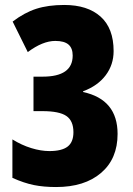

<svg xmlns="http://www.w3.org/2000/svg" viewBox="-20 -744 536 774"><path d="M315 -376V-373Q454 -343 454 -204Q454 -104 387.5 -47Q321 10 206 10Q156 10 116.5 2Q77 -6 30 -27V-182Q67 -159 106 -147Q145 -135 179 -135Q229 -135 252.5 -153Q276 -171 276 -211Q276 -257 247.5 -276.5Q219 -296 151 -296H115V-435H152Q273 -435 273 -520Q273 -550 256 -564.5Q239 -579 203 -579Q152 -579 92 -534L31 -657Q78 -693 126 -708.5Q174 -724 239 -724Q333 -724 385.5 -677Q438 -630 438 -538Q438 -483 406 -440.5Q374 -398 315 -376Z"/></svg>

Font: Noto Sans UI CondBlack
Style: Regular
Weight: 900
Width: 3
Designer: Monotype Design Team
Foundry: Monotype Imaging Inc.
Version: Version 1.001